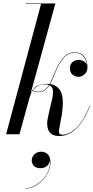

<svg xmlns="http://www.w3.org/2000/svg" viewBox="-20 -770 536 1101"><path d="M162 149.7Q162 129.7 177.4 114.9Q192.8 100.1 215.6 100.1Q239.2 100.1 254.2 115.1Q269.2 130.1 269.2 161.7Q269.2 188.5 256.8 215.1Q244.4 241.7 223.8 263.5Q203.2 285.3 177.4 298.3Q151.6 311.3 124.4 311.3V309.3Q150.8 309.3 177.2 295.7Q203.6 282.1 224.8 259.3Q246 236.5 257.6 208.3Q269.2 180.1 266.4 150.9Q264 170.1 248.6 182.3Q233.2 194.5 212 194.5Q186.4 194.5 174.2 181.3Q162 168.1 162 149.7ZM496 -162.5Q464 -79.5 419.8 -34.8Q375.5 10 318.5 10Q250.5 10 250.5 -63Q250.5 -66.5 251 -73.5Q251.5 -80.5 252.5 -85L264 -139.5Q269.5 -164 277 -193.5Q284.5 -223 283.8 -247.2Q283 -271.5 263.5 -281.5Q251.5 -262.5 236.8 -252Q222 -241.5 201.5 -241.5Q179.5 -241.5 166.5 -249.5Q159.5 -238.5 155.2 -226.8Q151 -215 148 -204.5L91.5 0H15L215.5 -747.5H126.5V-750H297.5L155.5 -233.5Q173.5 -271.5 197.5 -280.2Q221.5 -289 245.5 -289Q255.5 -289 264 -288Q272.5 -303 280.2 -321.5Q288 -340 296.5 -360Q318 -411.5 344.5 -440.8Q371 -470 409.5 -470Q443.5 -470 462.5 -446.5Q481.5 -423 481.5 -384Q481.5 -359 465.2 -344.2Q449 -329.5 430.5 -329.5Q411.5 -329.5 396.2 -342Q381 -354.5 381 -379.5Q381 -400.5 395.5 -413.5Q410 -426.5 431 -426.5Q447 -426.5 460.2 -418.5Q473.5 -410.5 478.5 -397Q475 -428.5 457 -448Q439 -467.5 409.5 -467.5Q371.5 -467.5 345 -437.5Q318.5 -407.5 299 -359Q291 -338.5 283.2 -320.5Q275.5 -302.5 267 -288Q309 -282 328.2 -245.5Q347.5 -209 336 -121L318.5 -25Q317.5 -19.5 317.5 -16Q317.5 2.5 337.5 2.5Q379 2.5 420.5 -39Q462 -80.5 494 -163.5ZM238 -286.5Q211.5 -286.5 195 -276.5Q178.5 -266.5 168.5 -252Q174 -248.5 181.5 -246.2Q189 -244 201.5 -244Q221.5 -244 235.8 -254.5Q250 -265 261 -282.5Q251.5 -286.5 238 -286.5Z"/></svg>

Font: Bodoni* 72pt
Style: Italic
Weight: 400
Italic angle: -13°
Version: Version 2.3